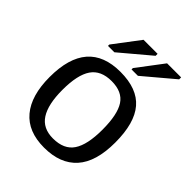

<svg xmlns="http://www.w3.org/2000/svg" viewBox="-211 -852 977 977"><g transform="rotate(45 278.0 -363.0)"><path d="M514.2 -264.6Q514.2 -126 453.1 -58.1Q392.1 9.8 275.9 9.8Q160.2 9.8 101.1 -60.8Q42 -131.3 42 -264.6Q42 -538.1 278.8 -538.1Q399.9 -538.1 457 -471.4Q514.2 -404.8 514.2 -264.6ZM421.9 -264.6Q421.9 -374 389.4 -423.6Q356.9 -473.1 280.3 -473.1Q203.1 -473.1 168.7 -422.6Q134.3 -372.1 134.3 -264.6Q134.3 -160.2 168.2 -107.7Q202.1 -55.2 274.9 -55.2Q354 -55.2 387.9 -106Q421.9 -156.7 421.9 -264.6ZM140.1 -586.4V-596.2L246.1 -736.3H347.2V-722.2L186 -586.4ZM309.6 -586.4V-596.2L415.5 -736.3H516.6V-722.2L355.5 -586.4Z"/></g></svg>

Font: Arial
Style: Regular
Weight: 400
Designer: Steve Matteson
Foundry: Ascender Corporation
Version: Version 2.00.3